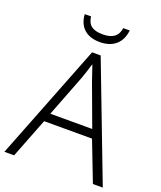

<svg xmlns="http://www.w3.org/2000/svg" viewBox="-163 -1013 934 1115"><g transform="rotate(20 304.0 -455.5)"><path d="M443 -911H403C396 -859 362 -836 303 -836C242 -836 210 -857 204 -911H165C170 -834 217 -788 302 -788C386 -788 435 -835 443 -911ZM547 0H608L334 -717H281L0 0H60L156 -246H452ZM339 -556 434 -299H175L274 -555C283 -580 296 -618 306 -653C316 -622 332 -575 339 -556Z"/></g></svg>

Font: Noto Sans Bengali Light
Style: Regular
Weight: 300
Designer: Jelle Bosma - Monotype Design Team
Foundry: Monotype Imaging Inc.
Version: Version 2.003